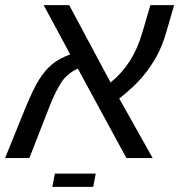

<svg xmlns="http://www.w3.org/2000/svg" viewBox="-38 -619 702 752"><path d="M133 -599H233L395 -296Q483 -366 519 -490L551 -599H644L613 -492Q598 -439 574 -396Q562 -375 549 -356Q536 -337 519.5 -317.5Q503 -298 481 -277.5Q459 -257 429 -233L560 0H457L267 -350Q230 -334 206 -302Q195 -286 181.5 -260Q168 -234 154 -197L77 0H-18L61 -195Q92 -270 115 -307Q138 -344 166 -367Q194 -390 237 -406ZM177 61H337L327 113H167Z"/></svg>

Font: Libra Sans Modern
Style: Italic
Weight: 400
Italic angle: -12°
Foundry: Stefan Peev, Context Ltd
Version: Version 1.000